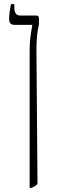

<svg xmlns="http://www.w3.org/2000/svg" viewBox="-20 -667 292 927"><path d="M123 240V-414Q123 -461 127.5 -493Q132 -525 136 -545V-547H50Q36 -547 30 -554.5Q24 -562 24 -578Q24 -585 25 -596Q26 -607 28 -619.5Q30 -632 33 -647H49V-631Q49 -611 56.5 -601.5Q64 -592 77 -592H154Q161 -592 164.5 -589Q168 -586 168 -578V-549Q165 -536 162 -518Q159 -500 157.5 -476.5Q156 -453 156 -421L161 221Q156 227 149 231.5Q142 236 132 240Z"/></svg>

Font: Noto Serif Hebrew ExtraLight
Style: Regular
Weight: 250
Version: Version 2.003